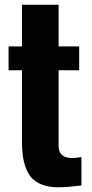

<svg xmlns="http://www.w3.org/2000/svg" viewBox="-20 -771 384 798"><path d="M214.4 7.3Q179.2 6.3 153.3 -4.2Q127.4 -14.6 112.1 -31.2Q96.7 -47.9 87.4 -73.2Q78.1 -98.6 74.7 -124.8Q71.3 -150.9 71.3 -184.6V-479H15.6V-578.1H71.3V-751H223.6V-578.1H309.1V-479H223.6V-164.6Q223.6 -115.7 275.9 -114.3Q277.3 -114.3 279.3 -114.3Q294.9 -114.3 318.4 -118.2V0Q258.8 7.3 222.7 7.3Q218.3 7.3 214.4 7.3Z"/></svg>

Font: Oswald
Style: DemiBold
Weight: 600
Designer: Vernon Adams
Foundry: Vernon Adams
Version: 3.0; ttfautohint (v0.95) -l 8 -r 50 -G 200 -x 0 -w "G" -W -c